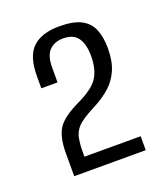

<svg xmlns="http://www.w3.org/2000/svg" viewBox="-80 -650 402 471"><g transform="rotate(-20 121.5 -415.0)"><path d="M35.8 -236.3V-295.7Q35.8 -339.4 50.5 -361.2Q65.2 -383 110.2 -404Q149.8 -423.2 162.7 -444.6Q175.6 -466.1 175.6 -499.3Q175.6 -530.2 163.8 -546.8Q152 -563.3 125.7 -563.3Q102.9 -563.3 89.5 -549.7Q76.1 -536.1 76.1 -505.9V-466.5H33.7V-497.9Q33.7 -550.3 57.2 -572.3Q80.7 -594.4 126.6 -594.4Q163.5 -594.4 183.9 -583.6Q204.4 -572.7 212.6 -552.1Q220.8 -531.4 220.8 -503.4Q220.8 -470.3 211.1 -447.6Q201.5 -425 184.3 -409.3Q167.1 -393.7 142.8 -380.7Q104 -361.4 91.5 -346.9Q79.1 -332.3 77.4 -312.1Q75.9 -302.1 75.8 -291.9Q75.7 -281.7 75.7 -272.7H222.5V-236.3Z"/></g></svg>

Font: Alumni Sans Thin
Style: Regular
Weight: 100
Designer: Robert E. Leuschke
Foundry: Robert E. Leuschke
Version: Version 1.018